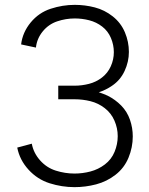

<svg xmlns="http://www.w3.org/2000/svg" viewBox="-20 -763 615 791"><path d="M287 8Q235 8 184.5 -8Q134 -24 97.5 -64Q61 -104 51 -155L111 -171Q118 -133 145 -102.5Q172 -72 210 -60Q248 -48 287 -48Q320 -48 352.5 -56.5Q385 -65 412 -85.5Q439 -106 452 -137.5Q465 -169 465 -202Q465 -235 451.5 -266Q438 -297 411.5 -317.5Q385 -338 353 -346Q321 -354 288 -354H220V-410H288Q317 -410 346.5 -417.5Q376 -425 400 -443.5Q424 -462 436.5 -490Q449 -518 449 -548Q449 -578 437 -606.5Q425 -635 401 -653.5Q377 -672 347.5 -679.5Q318 -687 288 -687Q251 -687 215.5 -675Q180 -663 156 -633.5Q132 -604 128 -567L67 -580Q73 -630 106.5 -670.5Q140 -711 189 -727Q238 -743 288 -743Q330 -743 370.5 -732.5Q411 -722 444.5 -695.5Q478 -669 494.5 -630Q511 -591 511 -549Q511 -509 493.5 -471Q476 -433 442 -410Q416 -392 387 -383Q405 -377 423 -369Q455 -353 479.5 -328Q504 -303 515.5 -269.5Q527 -236 527 -201Q527 -156 509.5 -113.5Q492 -71 456 -43Q420 -15 376 -3.5Q332 8 287 8Z"/></svg>

Font: Jozsika Light
Style: Regular
Weight: 300
Monospace: yes
Designer: Belleve Invis
Foundry: Belleve Invis
Version: 2.1.0